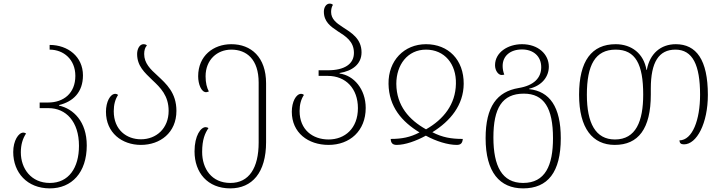

<svg xmlns="http://www.w3.org/2000/svg" viewBox="-20 -790 3991 1060"><path d="M255 250C376 250 459 163 459 13C459 -120 384 -190 306 -207V-210C384 -229 438 -281 438 -374C438 -477 355 -542 254 -542V-516C331 -516 396 -462 396 -371C396 -275 331 -224 245 -224H199V-193H248C344 -193 416 -119 416 15C416 137 359 220 255 220C152 220 95 141 95 51C95 10 105 -25 124 -53C119 -56 114 -58 109 -58C82 -58 53 -13 53 49C53 163 130 250 255 250Z M758 10C864 10 954 -57 954 -178C954 -278 898 -327 850 -372C810 -408 776 -441 776 -492C776 -512 781 -529 791 -539C787 -544 780 -546 772 -546C751 -546 737 -520 737 -492C737 -425 779 -389 821 -348C866 -306 911 -262 911 -178C911 -81 843 -21 758 -21C680 -21 608 -72 608 -176C608 -212 616 -242 632 -266C627 -270 622 -272 617 -272C588 -272 565 -227 565 -173C565 -57 653 10 758 10Z M1251 250C1372 250 1449 163 1449 -5V-330C1449 -475 1366 -546 1257 -546C1158 -546 1074 -482 1074 -369C1074 -326 1091 -281 1118 -281C1122 -281 1127 -283 1133 -285C1122 -306 1115 -332 1115 -369C1115 -460 1179 -516 1257 -516C1342 -516 1408 -462 1408 -334V-3C1408 137 1355 220 1252 220C1148 220 1096 141 1096 49C1096 -20 1112 -55 1131 -83C1126 -86 1121 -88 1115 -88C1089 -88 1054 -42 1054 46C1054 163 1126 250 1251 250Z M1794 10C1911 10 1999 -67 1999 -194C1999 -298 1933 -374 1855 -384V-387C1924 -398 1976 -435 1976 -501C1976 -577 1919 -610 1871 -641C1837 -663 1808 -685 1808 -724C1808 -738 1811 -753 1818 -763C1814 -768 1807 -770 1800 -770C1780 -770 1768 -748 1768 -726C1768 -670 1805 -644 1844 -618C1888 -590 1934 -562 1934 -498C1934 -436 1881 -402 1790 -402H1739V-371H1790C1889 -371 1956 -301 1956 -193C1956 -81 1884 -20 1794 -20C1706 -20 1634 -74 1634 -177C1634 -213 1642 -242 1658 -266C1653 -270 1648 -272 1643 -272C1614 -272 1591 -227 1591 -173C1591 -57 1681 10 1794 10Z M2170 10C2216 10 2276 -11 2331 -41C2388 -10 2452 10 2502 10C2524 10 2533 0 2535 -23C2472 -23 2423 -31 2367 -60C2467 -122 2539 -210 2540 -327C2541 -460 2455 -546 2332 -546C2211 -546 2123 -455 2125 -327C2127 -200 2199 -118 2296 -59C2245 -32 2198 -23 2137 -23C2138 -1 2147 10 2170 10ZM2332 -76C2239 -128 2169 -206 2168 -327C2168 -432 2230 -516 2332 -516C2434 -516 2500 -437 2497 -327C2495 -214 2429 -131 2332 -76Z M2868 250C3004 250 3076 161 3076 -27C3076 -201 3014 -286 2901 -298V-300C2976 -318 3010 -370 3010 -422C3010 -491 2951 -546 2862 -546C2784 -546 2713 -501 2713 -430C2713 -399 2732 -376 2749 -376C2754 -376 2760 -377 2764 -378C2758 -394 2755 -410 2755 -426C2755 -481 2797 -517 2862 -517C2923 -517 2968 -481 2968 -419C2968 -361 2929 -318 2843 -304C2724 -284 2661 -202 2661 -27C2661 161 2739 250 2868 250ZM2868 220C2752 220 2704 128 2704 -31C2704 -193 2752 -273 2872 -273C2984 -273 3033 -193 3033 -27C3033 124 2990 220 2868 220Z M3374 10C3504 10 3573 -79 3573 -268V-301C3573 -447 3617 -516 3709 -516C3804 -516 3845 -431 3845 -267C3845 -128 3803 -16 3731 -15C3732 0 3739 7 3756 7C3827 7 3888 -110 3888 -266C3888 -460 3824 -546 3711 -546C3628 -546 3567 -494 3551 -404H3549C3534 -494 3467 -546 3379 -546C3247 -546 3177 -454 3177 -267C3177 -81 3252 10 3374 10ZM3375 -20C3268 -20 3220 -110 3220 -267C3220 -431 3266 -516 3379 -516C3489 -516 3531 -435 3531 -268C3531 -121 3491 -20 3375 -20Z"/></svg>

Font: Noto Serif Georgian ExtraLight
Style: Regular
Weight: 200
Designer: Monotype Design Team, Akaki Razmadze
Foundry: Google LLC
Version: Version 2.003